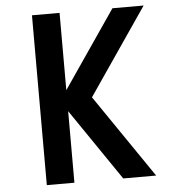

<svg xmlns="http://www.w3.org/2000/svg" viewBox="-55 -851 810 901"><g transform="rotate(-5 350.0 -400.0)"><path d="M489 0 259 -337V0H129V-800H259V-436L508 -800H655L376 -392L644 0Z"/></g></svg>

Font: Martian Mono Medium
Style: Regular
Weight: 500
Monospace: yes
Designer: Roman Shamin
Foundry: Evil Martians
Version: Version 1.000; ttfautohint (v1.8.4.7-5d5b)